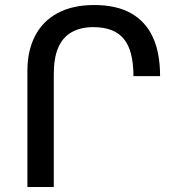

<svg xmlns="http://www.w3.org/2000/svg" viewBox="-20 -744 714 764"><path d="M89 0V-462Q89 -542 119.5 -601Q150 -660 209.5 -692Q269 -724 355 -724Q443 -724 501 -691.5Q559 -659 588 -596.5Q617 -534 617 -441H511Q511 -543 472.5 -589.5Q434 -636 352 -636Q300 -636 264.5 -615.5Q229 -595 211.5 -554Q194 -513 194 -449V0Z"/></svg>

Font: Noto Sans Armenian Medium
Style: Regular
Weight: 500
Designer: Monotype Design Team
Foundry: Monotype Imaging Inc.
Version: Version 2.007